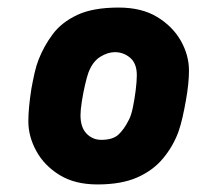

<svg xmlns="http://www.w3.org/2000/svg" viewBox="-20 -833 520 508"><path d="M238 -345Q178 -345 137.5 -370Q97 -395 76 -433.5Q55 -472 55 -512Q55 -547 63 -598Q67 -620 71.5 -640Q76 -660 82 -675Q96 -711 119.5 -742.5Q143 -774 184.5 -793.5Q226 -813 294 -813Q355 -813 396 -788Q437 -763 458.5 -725Q480 -687 480 -646Q480 -613 472 -568Q468 -545 463 -523Q458 -501 452 -484Q438 -446 411.5 -414Q385 -382 343 -363.5Q301 -345 238 -345ZM248 -463Q278 -463 293 -476.5Q308 -490 321 -516Q327 -527 331.5 -548.5Q336 -570 339 -594Q342 -618 342 -634Q342 -665 324.5 -680Q307 -695 284 -695Q265 -695 245 -682.5Q225 -670 214 -641Q210 -630 205 -608.5Q200 -587 196.5 -564.5Q193 -542 193 -528Q193 -496 209 -479.5Q225 -463 248 -463Z"/></svg>

Font: Finlandica
Style: Bold Italic
Weight: 700
Italic angle: -8°
Designer: Niklas Ekholm, Juho Hiilivirta, Jaakko Suomalainen
Foundry: Helsinki Type Studio
Version: Version 1.064; ttfautohint (v1.8.4.7-5d5b)